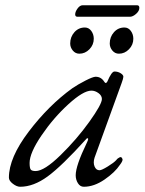

<svg xmlns="http://www.w3.org/2000/svg" viewBox="-20 -699 552 733"><path d="M296 -679H503Q512 -679 512 -669Q512 -657 499.5 -646Q487 -635 476 -635H276Q267 -635 267 -644Q267 -654 276 -666.5Q285 -679 296 -679ZM304 -594Q319 -594 328.5 -581Q338 -568 338 -551Q338 -528 321.5 -511Q305 -494 283 -494Q268 -494 258 -506Q248 -518 248 -533Q248 -558 264 -576Q280 -594 304 -594ZM455 -594Q470 -594 479.5 -581Q489 -568 489 -551Q489 -528 472.5 -511Q456 -494 434 -494Q419 -494 409 -506Q399 -518 399 -533Q399 -558 415 -576Q431 -594 455 -594ZM300 14Q286 14 277.5 0.5Q269 -13 269 -30Q269 -66 311 -153Q321 -173 313 -171Q311 -171 309 -168Q216 -65 162 -25.5Q108 14 57 14Q44 14 29 2.5Q14 -9 14 -21Q14 -97 90 -197Q166 -297 256 -362Q278 -377 306.5 -391.5Q335 -406 345 -406Q366 -406 378 -387Q384 -377 390 -388Q406 -426 417 -426Q430 -426 440.5 -419.5Q451 -413 451 -406Q451 -400 444 -381L341 -97Q335 -78 341 -63.5Q347 -49 360 -49Q368 -49 391.5 -63.5Q415 -78 424 -88Q429 -95 437 -98.5Q445 -102 448 -90Q448 -83 438 -70Q419 -41 379 -13.5Q339 14 300 14ZM329 -353Q298 -353 241 -301Q184 -249 138.5 -182Q93 -115 93 -77Q93 -57 97.5 -51.5Q102 -46 116 -46Q149 -46 211 -106.5Q273 -167 321 -234Q369 -301 369 -321Q369 -334 356 -343.5Q343 -353 329 -353Z"/></svg>

Font: EB Garamond 12
Style: Italic
Weight: 400
Italic angle: -17°
Version: Version 0.016; ttfautohint (v1.8.4)